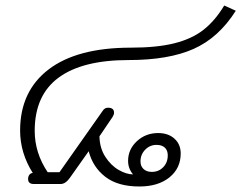

<svg xmlns="http://www.w3.org/2000/svg" viewBox="-20 -668 876 697"><path d="M302 -119 234 -23Q218 0 200 0H103Q82 0 82 -18Q82 -28 87 -34Q92 -40 99 -40Q53 -113 53 -194Q53 -337 156.5 -416Q260 -495 455 -495Q550 -495 613.5 -511Q677 -527 719 -560Q761 -593 794 -648L836 -629Q774 -531 683 -490.5Q592 -450 447 -450Q279 -450 192.5 -386Q106 -322 106 -193Q106 -113 153 -43H196L353 -266Q360 -277 372 -277Q394 -277 394 -259Q394 -252 389 -244L341 -173Q342 -130 362.5 -98.5Q383 -67 411 -51Q439 -35 463 -35Q445 -56 445 -84Q445 -126 477 -155.5Q509 -185 554 -185Q591 -185 613.5 -164.5Q636 -144 636 -111Q636 -57 595 -24Q554 9 486 9Q408 9 362.5 -26Q317 -61 302 -119ZM589 -104Q589 -122 578.5 -132Q568 -142 548 -142Q524 -142 507 -124.5Q490 -107 490 -82Q490 -65 501 -54.5Q512 -44 531 -44Q556 -44 572.5 -61Q589 -78 589 -104Z"/></svg>

Font: Niramit ExtraLight
Style: Italic
Weight: 200
Italic angle: -10°
Designer: Katatrad Aksorn Co.,Ltd.
Foundry: Cadson Demak Co.,Ltd.
Version: Version 1.000; ttfautohint (v1.6)